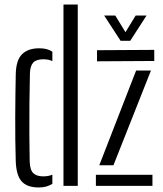

<svg xmlns="http://www.w3.org/2000/svg" viewBox="-20 -820 717 847"><path d="M49.5 -109Q48 -154 47.5 -203.5Q47 -253 47.2 -303.2Q47.5 -353.5 48 -401.2Q48.5 -449 49.5 -491Q50.5 -554.5 77.2 -580.8Q104 -607 153 -607Q171.5 -607 185.8 -603.2Q200 -599.5 211 -592V-550.5Q193.5 -558.5 171.5 -558.5Q140 -558.5 126.5 -543.8Q113 -529 112 -496Q110.5 -431 109.8 -360.8Q109 -290.5 109.5 -225Q110 -159.5 111 -108.5Q112 -70.5 126.8 -56.2Q141.5 -42 170.5 -42Q194.5 -42 211 -49.5V-9Q199 -1.5 184.5 2.8Q170 7 151 7Q99 7 75.2 -20.2Q51.5 -47.5 49.5 -109ZM260 0V-800H323V0ZM403 0V-49H652.5V0ZM408 -549.5V-598.5L660.5 -600V-551ZM418 -91 580.5 -509H646L480.5 -91ZM512 -640 439.5 -751.5H488.5L533.5 -678L578.5 -751.5H626.5L554.5 -640Z"/></svg>

Font: Big Shoulders Stencil Text Thin Light
Style: Regular
Weight: 300
Version: Version 2.001